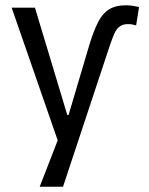

<svg xmlns="http://www.w3.org/2000/svg" viewBox="-20 -525 564 725"><path d="M319 -361Q335 -412 351.5 -443.5Q368 -475 392.5 -490Q417 -505 454 -505Q469 -505 482 -503Q495 -501 505 -498L494 -429Q488 -431 480 -432.5Q472 -434 463 -434Q444 -434 431.5 -424.5Q419 -415 411.5 -397.5Q404 -380 395 -354L218 180H130L211 -29L209 37L24 -496H112L234 -91H239Z"/></svg>

Font: Nunito Sans 7pt Condensed
Style: Regular
Weight: 400
Width: 3
Designer: Vernon Adams
Foundry: Vernon Adams
Version: Version 3.101;gftools[0.9.27]